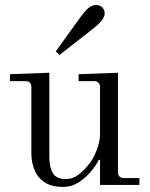

<svg xmlns="http://www.w3.org/2000/svg" viewBox="-20 -734 595 762"><path d="M201.2 -529.8 300.8 -668Q316.4 -689.5 330.6 -701.7Q344.7 -713.9 361.3 -713.9Q377 -713.9 386.2 -704.3Q395.5 -694.8 395.5 -680.2Q395.5 -655.8 347.7 -618.7L215.8 -515.6ZM19.5 -412.1V-439.5L175.8 -445.3V-111.3Q175.8 -70.3 189.7 -46.9Q203.6 -23.4 241.2 -23.4Q268.1 -23.4 289.6 -39.3Q311 -55.2 334 -83.5Q349.6 -102.1 363.3 -137.2Q377 -172.4 377 -201.2V-387.7Q377 -412.1 352.5 -412.1H292V-439.5L448.2 -445.3V-51.8Q448.2 -27.3 472.7 -27.3H533.2V0H377V-98.1L373 -100.6Q349.6 -56.2 311.3 -24.2Q272.9 7.8 232.4 7.8Q191.4 7.8 168.5 -3.9Q134.8 -21 119.6 -53.7Q104.5 -86.4 104.5 -124V-387.7Q104.5 -412.1 80.1 -412.1Z"/></svg>

Font: Theano Modern
Style: Regular
Weight: 400
Designer: Alexey Kryukov
Version: Version 2.00